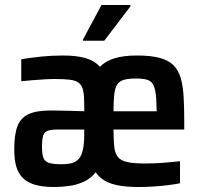

<svg xmlns="http://www.w3.org/2000/svg" viewBox="-20 -740 805 768"><path d="M196 8Q154 8 123.5 0Q93 -8 73.5 -26Q54 -44 45.5 -72.5Q37 -101 37 -143Q37 -201 49.5 -234.5Q62 -268 93.5 -283Q125 -298 181 -298Q197 -298 220 -297.5Q243 -297 269 -296.5Q295 -296 317 -295V-320Q317 -356 313 -376.5Q309 -397 296.5 -407.5Q284 -418 260.5 -421Q237 -424 198 -424Q180 -424 155.5 -422.5Q131 -421 107 -419Q83 -417 65 -415V-503Q101 -509 143.5 -513.5Q186 -518 232 -518Q287 -518 322.5 -507.5Q358 -497 380 -473Q402 -496 438.5 -507Q475 -518 528 -518Q583 -518 618.5 -508.5Q654 -499 674 -479Q694 -459 703 -427.5Q712 -396 714.5 -353Q717 -310 717 -255V-222H434Q434 -179 437 -152.5Q440 -126 452 -111.5Q464 -97 490 -91.5Q516 -86 561 -86Q580 -86 603.5 -87Q627 -88 652 -90.5Q677 -93 700 -95V-7Q681 -3 653 0.5Q625 4 594.5 6Q564 8 535 8Q488 8 455 2Q422 -4 399.5 -17Q377 -30 363 -51Q343 -26 316 -13.5Q289 -1 258.5 3.5Q228 8 196 8ZM226 -83Q247 -83 263 -86.5Q279 -90 290 -99.5Q301 -109 307 -125Q312 -139 314.5 -157.5Q317 -176 317 -201V-222H213Q185 -222 171 -217Q157 -212 152.5 -197Q148 -182 148 -153Q148 -124 153.5 -109Q159 -94 176 -88.5Q193 -83 226 -83ZM607 -250Q607 -308 605 -343Q603 -378 595 -396.5Q587 -415 570 -420.5Q553 -426 523 -426Q493 -426 475 -420.5Q457 -415 448.5 -401.5Q440 -388 437 -362Q434 -336 434 -295H652ZM312 -577V-582L386 -720H502V-715L397 -577Z"/></svg>

Font: Saira SemiCondensed SemiBold
Style: Regular
Weight: 600
Width: 4
Designer: Hector Gatti with collaboration of the Omnibus-Type team
Foundry: Omnibus-Type
Version: Version 1.101